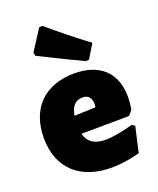

<svg xmlns="http://www.w3.org/2000/svg" viewBox="-142 -840 770 937"><g transform="rotate(-20 243.0 -371.0)"><path d="M440 -196 461 -221C465 -244 467 -266 467 -286C467 -416 386 -483 259 -483C105 -483 12 -390 12 -236C12 -74 118 12 275 12C320 12 369 5 422 -9L452 -141L438 -151C375 -134 328 -126 295 -126C245 -126 205 -142 192 -194ZM302 -306 300 -292 190 -288C198 -335 220 -359 257 -359C287 -359 302 -341 302 -306ZM394 -593C326 -644 259 -697 193 -754L176 -753L107 -646L110 -629C205 -581 279 -545 333 -520L350 -521Z"/></g></svg>

Font: Luna Sans Black
Style: Regular
Weight: 900
Designer: Juan Pablo del Peral
Foundry: Huerta Tipografica
Version: Version 2.001; ttfautohint (v1.5)